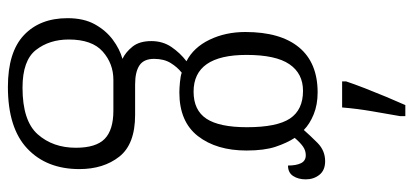

<svg xmlns="http://www.w3.org/2000/svg" viewBox="-300 -506 1046 486"><g transform="rotate(90 223.0 -263.0)"><path d="M200 240Q112 240 69 199.5Q26 159 26 89Q26 48 41.5 20Q57 -8 80.5 -25.5Q104 -43 129 -50Q112 -58 98 -75.5Q84 -93 84 -123Q84 -152 99 -174Q114 -196 135 -212Q100 -230 80.5 -270.5Q61 -311 61 -361Q61 -450 100 -497Q139 -544 214 -544Q245 -544 269.5 -534Q294 -524 309 -509Q322 -524 341.5 -543.5Q361 -563 388 -563Q411 -563 422.5 -548.5Q434 -534 434 -514Q434 -495 425.5 -482Q417 -469 399 -469Q399 -490 393 -502Q387 -514 373 -514Q361 -514 351 -507Q341 -500 329 -486Q342 -466 351.5 -437.5Q361 -409 361 -364Q361 -288 324.5 -241Q288 -194 214 -194Q204 -194 188 -195.5Q172 -197 164 -200Q150 -189 139.5 -172Q129 -155 129 -130Q129 -104 145.5 -93Q162 -82 194 -82H271Q345 -82 376.5 -42Q408 -2 408 59Q408 142 356 191Q304 240 200 240ZM212 -230Q259 -230 280.5 -262.5Q302 -295 302 -365Q302 -441 280 -474Q258 -507 210 -507Q166 -507 142.5 -472.5Q119 -438 119 -364Q119 -230 212 -230ZM202 203Q286 203 320 164.5Q354 126 354 68Q354 17 331.5 -5Q309 -27 260 -27H182Q141 -27 110.5 0Q80 27 80 86Q80 135 106.5 169Q133 203 202 203ZM186 -616Q193 -637 203.5 -664Q214 -691 225.5 -718.5Q237 -746 246 -766H274V-753Q268 -719 261.5 -681Q255 -643 252 -606H186Z"/></g></svg>

Font: Noto Serif Bengali Condensed Light
Style: Regular
Weight: 300
Width: 3
Designer: Juan Bruce, Universal Thirst, Indian Type Foundry and the Monotype Design Team.
Foundry: Monotype Imaging Inc.
Version: Version 2.003; ttfautohint (v1.8.4.7-5d5b)